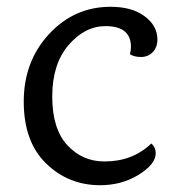

<svg xmlns="http://www.w3.org/2000/svg" viewBox="-20 -537 531 566"><path d="M444 -421Q444 -397 430 -383Q416 -369 396 -369Q376 -369 363 -377Q366 -388 366 -399Q366 -460 291 -460Q230 -460 182 -404Q134 -348 134 -252.5Q134 -157 178.5 -109Q223 -61 288 -61Q371 -61 426 -114Q439 -103 439 -85Q439 -53 389 -22Q339 9 275 9Q182 9 116 -55Q50 -119 50 -237.5Q50 -356 124.5 -436.5Q199 -517 306 -517Q369 -517 406.5 -489Q444 -461 444 -421Z"/></svg>

Font: Laila
Style: Regular
Weight: 400
Designer: Hitesh Malaviya
Foundry: Indian Type Foundry
Version: Version 1.302;PS 1.0;hotconv 1.0.78;makeotf.lib2.5.61930; tt